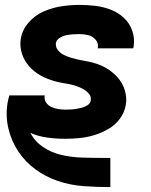

<svg xmlns="http://www.w3.org/2000/svg" viewBox="-20 -558 616 783"><path d="M429 205H430V86H429Q421 86 412.5 86Q404 86 396 86Q354 86 311.5 84.5Q269 83 229 73.5Q189 64 155.5 41.5Q122 19 104 -16Q136 -2 172.5 3Q209 8 246 8Q275 8 305 5Q335 2 364.5 -7Q394 -16 422 -32Q450 -48 469 -74Q488 -100 493 -130Q496 -146 494.5 -161.5Q493 -177 488.5 -191.5Q484 -206 476.5 -219Q469 -232 459 -243Q449 -254 437.5 -263.5Q426 -273 413 -280.5Q400 -288 386 -293.5Q372 -299 357 -303Q342 -307 326.5 -309.5Q311 -312 296 -315.5Q281 -319 266.5 -323.5Q252 -328 238.5 -335Q225 -342 215.5 -354.5Q206 -367 208 -383Q211 -396 224 -404Q237 -412 250.5 -414.5Q264 -417 277.5 -418Q291 -419 304 -419Q323 -419 340.5 -414.5Q358 -410 370 -396Q382 -382 379 -363Q379 -362 378 -361H523Q524 -364 525 -368Q530 -401 519.5 -432Q509 -463 486 -484.5Q463 -506 433 -518Q403 -530 370 -534Q337 -538 304 -538Q268 -538 231.5 -532.5Q195 -527 159.5 -512Q124 -497 97.5 -467Q71 -437 65 -401Q62 -385 63.5 -369Q65 -353 69.5 -339Q74 -325 81.5 -312Q89 -299 99 -287.5Q109 -276 120.5 -267Q132 -258 145 -250.5Q158 -243 172 -237.5Q186 -232 201 -227.5Q216 -223 231 -220.5Q246 -218 261.5 -215Q277 -212 291.5 -207Q306 -202 319 -195Q332 -188 342.5 -176Q353 -164 350 -148Q348 -136 337 -129Q326 -122 314.5 -119Q303 -116 291.5 -114Q280 -112 268.5 -111.5Q257 -111 246 -111Q231 -111 216.5 -113.5Q202 -116 189 -122Q176 -128 168 -140Q160 -152 162 -167L163 -169H18Q14 -155 11 -139Q2 -85 14.5 -33Q27 19 55.5 61Q84 103 125 133Q166 163 216 180Q266 197 320 201Q374 205 429 205Z"/></svg>

Font: Iosevka Sparkle Heavy
Style: Italic
Weight: 900
Italic angle: -9°
Designer: Belleve Invis
Foundry: Belleve Invis
Version: Version 4.5.0; ttfautohint (v1.8.3)